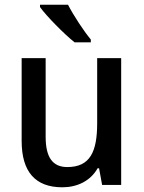

<svg xmlns="http://www.w3.org/2000/svg" viewBox="-20 -786 611 816"><path d="M269 -766H150V-756C177 -718 253 -641 297 -606H366V-618C336 -654 292 -721 269 -766ZM495 -539H393V-263C393 -141 363 -76 266 -76C203 -76 174 -118 174 -205V-539H72V-187C72 -56 130 10 245 10C307 10 364 -16 395 -71H401L414 0H495Z"/></svg>

Font: Noto Sans SemiCondensed Medium
Style: Regular
Weight: 500
Width: 4
Designer: Monotype Design Team
Foundry: Monotype Imaging Inc.
Version: Version 2.013